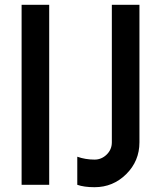

<svg xmlns="http://www.w3.org/2000/svg" viewBox="-20 -770 677 800"><path d="M70 0V-750H185V0ZM374 10Q330 10 302 0V-117Q336 -105 374 -105Q403 -105 424.5 -126Q446 -147 446 -177V-750H561V-177Q561 -99 506 -44.5Q451 10 374 10Z"/></svg>

Font: Orkney Medium
Style: Regular
Weight: 500
Designer: Samuel Oakes and Alfredo Marco Pradil
Foundry: Alfredo Marco Pradil
Version: 1.0; ttfautohint (v1.5)